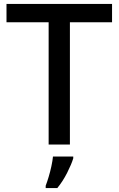

<svg xmlns="http://www.w3.org/2000/svg" viewBox="-20 -734 602 975"><path d="M335 0H227V-621H13V-714H549V-621H335ZM352 70Q343 100 321 143.5Q299 187 271 221H212V209Q219 191 227 164.5Q235 138 241 110Q247 82 249 61H352Z"/></svg>

Font: Noto Sans Lao Medium
Style: Regular
Weight: 500
Designer: Monotype Design Team
Foundry: Monotype Imaging Inc.
Version: Version 2.003; ttfautohint (v1.8.4.7-5d5b)